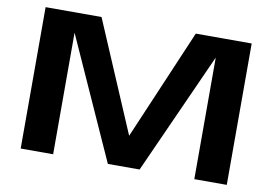

<svg xmlns="http://www.w3.org/2000/svg" viewBox="-81 -908 1473 1039"><g transform="rotate(10 656.0 -388.5)"><path d="M655.8 -169.9 915 -776.9H1222.2V0H1043.9V-668L743.2 0H568.8L268.1 -668V0H89.8V-776.9H397Z"/></g></svg>

Font: Sporting Grotesque
Style: Bold
Weight: 700
Designer: Lucas LE BIHAN
Foundry: Lucas LE BIHAN
Version: Version 2.002;PS 2.2;hotconv 1.0.88;makeotf.lib2.5.647800